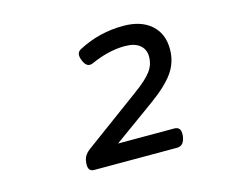

<svg xmlns="http://www.w3.org/2000/svg" viewBox="-68 -746 736 606"><g transform="rotate(-15 300.0 -443.0)"><path d="M230 -615.2Q211.9 -606 222.7 -580.1Q233.4 -553.2 253.9 -562Q312.5 -588.4 365.7 -588.4Q397.5 -588.4 414.3 -574.5Q431.2 -560.5 431.2 -536.6Q431.2 -509.8 414.8 -488.3Q398.4 -466.8 360.8 -439.5L174.8 -302.7Q157.2 -290 153.8 -271Q147.5 -235.8 170.9 -235.8H442.4Q465.3 -235.8 469.2 -266.6Q473.1 -296.9 449.2 -296.9H265.6L399.4 -393.6Q453.6 -432.6 477.3 -466.3Q501 -500 501 -542.5Q501 -593.3 468 -622.3Q435.1 -651.4 377.4 -651.4Q298.3 -651.4 230 -615.2Z"/></g></svg>

Font: Courier Prime Sans
Style: Regular
Weight: 300
Italic angle: -10°
Designer: Alan Dague-Greene
Foundry: Quote-Unquote Apps
Version: Version 3.23